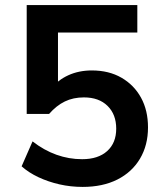

<svg xmlns="http://www.w3.org/2000/svg" viewBox="-20 -725 640 755"><path d="M305 10Q258 10 214 0Q170 -10 131.5 -28Q93 -46 65 -71L108 -169Q153 -134 202 -116.5Q251 -99 303 -99Q366 -99 401.5 -131Q437 -163 437 -219Q437 -275 403 -308.5Q369 -342 310 -342Q268 -342 235 -326Q202 -310 173 -277H85V-705H520V-597H208V-377H182Q207 -410 248.5 -429Q290 -448 341 -448Q408 -448 457.5 -419.5Q507 -391 534.5 -341Q562 -291 562 -224Q562 -154 530.5 -101Q499 -48 441.5 -19Q384 10 305 10Z"/></svg>

Font: Nunito Sans 12pt ExtraLight 11pt
Style: Bold
Weight: 700
Version: Version 3.101;gftools[0.9.27]